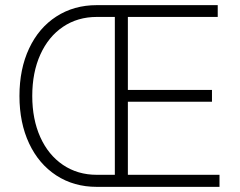

<svg xmlns="http://www.w3.org/2000/svg" viewBox="-20 -727 933 747"><path d="M55.7 -353.5Q55.7 -458.5 93.3 -538.6Q130.9 -618.7 199.2 -662.8Q267.6 -707 356.4 -707H827.1V-661.1H477.5V-377H804.7V-331.1H477.5V-46.9H834V0H356.4Q267.6 0 199.2 -44.4Q130.9 -88.9 93.3 -168.9Q55.7 -249 55.7 -353.5ZM356.4 -46.9H426.8V-661.1H356.4Q282.2 -661.1 225.3 -622.8Q168.5 -584.5 137 -514.9Q105.5 -445.3 105.5 -353.5Q105.5 -263.2 136.7 -193.6Q168 -124 225.1 -85.4Q282.2 -46.9 356.4 -46.9Z"/></svg>

Font: Pretendard GOV ExtraLight
Style: Regular
Weight: 200
Designer: Base glyphs from Inter by Rasmus Andersson; Hangeul glyphs from Noto Sans CJK(Source Han Sans) by Jang Soo-young and Kan
Foundry: Kil Hyung-jin
Version: Version 1.309